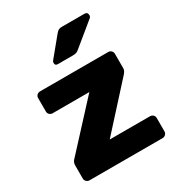

<svg xmlns="http://www.w3.org/2000/svg" viewBox="-178 -865 909 981"><g transform="rotate(-30 276.5 -375.0)"><path d="M63 0Q53 0 45.5 -7.5Q38 -15 38 -25V-103Q38 -114 42.5 -122.5Q47 -131 54 -137L288 -391H72Q61 -391 53.5 -398Q46 -405 46 -416V-495Q46 -506 53.5 -513Q61 -520 72 -520H474Q484 -520 491.5 -513Q499 -506 499 -495V-410Q499 -401 495 -394Q491 -387 485 -380L257 -129H494Q505 -129 512.5 -122Q520 -115 520 -104V-25Q520 -15 512.5 -7.5Q505 0 494 0ZM220 -595Q204 -595 204 -611Q204 -619 209 -624L297 -731Q307 -743 314 -746.5Q321 -750 334 -750H466Q485 -750 485 -730Q485 -723 480 -718L347 -609Q339 -602 331 -598.5Q323 -595 309 -595Z"/></g></svg>

Font: Rubik
Style: Bold
Weight: 700
Designer: Hubert and Fischer
Foundry: Hubert and Fischer
Version: Version 2.300;gftools[0.9.30]